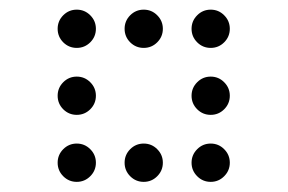

<svg xmlns="http://www.w3.org/2000/svg" viewBox="-20 -674 587 392"><path d="M175.8 -615.2Q175.8 -599.1 164.3 -587.6Q152.8 -576.2 136.7 -576.2Q120.6 -576.2 109.1 -587.6Q97.7 -599.1 97.7 -615.2Q97.7 -631.3 109.1 -642.8Q120.6 -654.3 136.7 -654.3Q152.8 -654.3 164.3 -642.8Q175.8 -631.3 175.8 -615.2ZM312.5 -615.2Q312.5 -599.1 301 -587.6Q289.6 -576.2 273.4 -576.2Q257.3 -576.2 245.8 -587.6Q234.4 -599.1 234.4 -615.2Q234.4 -631.3 245.8 -642.8Q257.3 -654.3 273.4 -654.3Q289.6 -654.3 301 -642.8Q312.5 -631.3 312.5 -615.2ZM449.2 -615.2Q449.2 -599.1 437.7 -587.6Q426.3 -576.2 410.2 -576.2Q394 -576.2 382.6 -587.6Q371.1 -599.1 371.1 -615.2Q371.1 -631.3 382.6 -642.8Q394 -654.3 410.2 -654.3Q426.3 -654.3 437.7 -642.8Q449.2 -631.3 449.2 -615.2ZM175.8 -478.5Q175.8 -462.4 164.3 -450.9Q152.8 -439.5 136.7 -439.5Q120.6 -439.5 109.1 -450.9Q97.7 -462.4 97.7 -478.5Q97.7 -494.6 109.1 -506.1Q120.6 -517.6 136.7 -517.6Q152.8 -517.6 164.3 -506.1Q175.8 -494.6 175.8 -478.5ZM449.2 -478.5Q449.2 -462.4 437.7 -450.9Q426.3 -439.5 410.2 -439.5Q394 -439.5 382.6 -450.9Q371.1 -462.4 371.1 -478.5Q371.1 -494.6 382.6 -506.1Q394 -517.6 410.2 -517.6Q426.3 -517.6 437.7 -506.1Q449.2 -494.6 449.2 -478.5ZM175.8 -341.8Q175.8 -325.7 164.3 -314.2Q152.8 -302.7 136.7 -302.7Q120.6 -302.7 109.1 -314.2Q97.7 -325.7 97.7 -341.8Q97.7 -357.9 109.1 -369.4Q120.6 -380.9 136.7 -380.9Q152.8 -380.9 164.3 -369.4Q175.8 -357.9 175.8 -341.8ZM312.5 -341.8Q312.5 -325.7 301 -314.2Q289.6 -302.7 273.4 -302.7Q257.3 -302.7 245.8 -314.2Q234.4 -325.7 234.4 -341.8Q234.4 -357.9 245.8 -369.4Q257.3 -380.9 273.4 -380.9Q289.6 -380.9 301 -369.4Q312.5 -357.9 312.5 -341.8ZM449.2 -341.8Q449.2 -325.7 437.7 -314.2Q426.3 -302.7 410.2 -302.7Q394 -302.7 382.6 -314.2Q371.1 -325.7 371.1 -341.8Q371.1 -357.9 382.6 -369.4Q394 -380.9 410.2 -380.9Q426.3 -380.9 437.7 -369.4Q449.2 -357.9 449.2 -341.8Z"/></svg>

Font: DatDot Light
Style: Regular
Weight: 300
Designer: GGBot
Version: 1.00